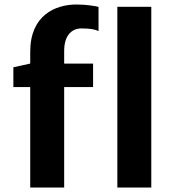

<svg xmlns="http://www.w3.org/2000/svg" viewBox="-20 -842 787 862"><path d="M506.8 0H659.2V-811.5H506.8ZM115.7 0H268.1V-451.2H397.9V-556.6H268.1V-613.3C268.1 -680.7 299.8 -714.4 346.2 -714.4C384.3 -714.4 407.2 -710 422.4 -702.6V-811C410.2 -814.9 365.7 -821.8 323.7 -821.8C227.5 -821.8 115.7 -772.9 115.7 -609.9V-556.6L40 -540V-451.2H115.7Z"/></svg>

Font: Merriweather Sans
Style: Bold
Weight: 700
Designer: Eben Sorkin ( eben@eyebytes.com )
Foundry: Eben Sorkin
Version: Version 1.003